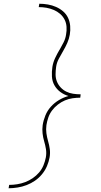

<svg xmlns="http://www.w3.org/2000/svg" viewBox="-20 -853 540 1026"><path d="M26 153 29 135Q50 135 72 131.5Q94 128 115 120Q136 112 155 99Q174 86 189 68.5Q204 51 212.5 30Q221 9 225 -12Q229 -35 225.5 -56.5Q222 -78 216 -98Q210 -118 207.5 -140Q205 -162 208 -184Q212 -210 222.5 -236Q233 -262 252 -283Q271 -304 295.5 -318.5Q320 -333 346 -340Q322 -347 302.5 -361.5Q283 -376 271 -397Q259 -418 257.5 -444Q256 -470 260 -496Q264 -520 274.5 -542.5Q285 -565 298 -587L299 -588Q310 -607 320 -627Q330 -647 333 -668Q337 -689 335.5 -710Q334 -731 325 -748.5Q316 -766 301 -779Q286 -792 267 -800Q248 -808 228 -811.5Q208 -815 187 -815L190 -833Q213 -833 236 -829Q259 -825 279.5 -816Q300 -807 317 -792.5Q334 -778 343.5 -758Q353 -738 355 -714.5Q357 -691 353 -668Q349 -645 339.5 -623.5Q330 -602 318 -581.5Q306 -561 294.5 -539.5Q283 -518 280 -496Q277 -476 277 -455.5Q277 -435 284 -417.5Q291 -400 304 -386Q317 -372 334 -363.5Q351 -355 371 -352Q391 -349 411 -349L409 -331Q389 -331 368 -328Q347 -325 327 -316.5Q307 -308 289 -294Q271 -280 258 -262.5Q245 -245 238 -224.5Q231 -204 228 -184Q225 -162 228 -140.5Q231 -119 237 -98.5Q243 -78 246 -56.5Q249 -35 245 -12Q241 11 231 34.5Q221 58 204.5 78Q188 98 167 112.5Q146 127 122.5 136Q99 145 74 149Q49 153 26 153Z"/></svg>

Font: Iosevka Thin Oblique
Style: Regular
Weight: 100
Italic angle: -9°
Monospace: yes
Designer: Belleve Invis
Foundry: Belleve Invis
Version: Version 32.5.0; ttfautohint (v1.8.4)